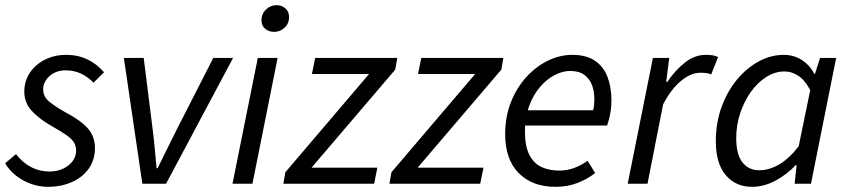

<svg xmlns="http://www.w3.org/2000/svg" viewBox="-22 -710 3283 742"><path d="M163.2 12Q130.7 12 98.8 0.9Q66.9 -10.3 40.5 -30.8Q14.1 -51.4 -2.2 -78.9L39.9 -114.5Q63.2 -83.1 96.7 -65.1Q130.3 -47.1 169.4 -47.1Q197 -47.1 220.4 -57.6Q243.9 -68.1 258 -86.4Q272.1 -104.6 272.1 -127.9Q272.1 -145.9 263.7 -159.7Q255.3 -173.4 234.1 -188.2Q212.9 -202.9 175.5 -224.2Q129.6 -250.3 100.8 -281.5Q71.9 -312.7 71.9 -355.4Q71.9 -397.1 93.8 -429.4Q115.8 -461.7 152.6 -479.9Q189.5 -498.1 233.5 -498.1Q278.9 -498.1 315.8 -480.3Q352.8 -462.6 380 -430.7L339.2 -390.4Q318.9 -412.2 291.8 -425.2Q264.7 -438.2 232.2 -438.2Q194.3 -438.2 169.5 -416Q144.8 -393.9 144.8 -364.3Q144.8 -335.7 169.5 -316.2Q194.3 -296.6 231.1 -275.8Q272.2 -253.9 297.1 -233.5Q322 -213.1 333.5 -190.1Q345 -167.1 345 -138.3Q345 -92.7 321.3 -58.8Q297.6 -24.9 256.2 -6.5Q214.8 12 163.2 12Z M528.1 0 456.7 -486.1H533.3L568.6 -205Q573.1 -169.9 576.3 -132.7Q579.4 -95.4 583.2 -59.9H587.2Q604.9 -96.3 622.9 -132.7Q640.9 -169.2 658.8 -205L802.3 -486.1H878.7L619.8 0Z M876.5 0 974.3 -486H1050.8L953.6 0ZM1037 -586.8Q1018 -586.8 1003.2 -598.6Q988.4 -610.5 988.4 -631.7Q988.4 -656.3 1006 -673.2Q1023.6 -690.1 1046.5 -690.1Q1065.9 -690.1 1080.5 -678Q1095.1 -666 1095.1 -643.9Q1095.1 -619.4 1078 -603.1Q1061 -586.8 1037 -586.8Z M1073 0 1080.9 -44.5 1404.3 -424H1183.4L1196.1 -486.1H1513.3L1505.4 -440.9L1182 -62.1H1436.4L1423.8 0Z M1483 0 1490.9 -44.5 1814.3 -424H1593.4L1606.1 -486.1H1923.3L1915.4 -440.9L1592 -62.1H1846.4L1833.8 0Z M2124.4 12Q2035.6 12 1982.9 -40.8Q1930.3 -93.5 1930.3 -191.4Q1930.3 -260 1952.8 -316Q1975.3 -372 2012.7 -412.8Q2050 -453.6 2096 -475.8Q2141.9 -498 2189.1 -498Q2244.4 -498 2277.8 -474.9Q2311.1 -451.9 2326 -412.1Q2340.9 -372.2 2340.9 -322Q2340.9 -302.3 2338.5 -284.8Q2336.1 -267.2 2332.2 -251.9Q2328.3 -236.7 2324 -224.8H1987.4L1995.2 -283.9H2270.1Q2273.1 -296.5 2274 -306.1Q2274.9 -315.7 2274.9 -328Q2274.9 -355.9 2266.1 -380.4Q2257.2 -405 2236.6 -420.4Q2216 -435.8 2181 -435.8Q2152 -435.8 2121.2 -419.7Q2090.4 -403.6 2064.6 -373.5Q2038.8 -343.3 2022.8 -300Q2006.7 -256.7 2006.7 -203.2Q2006.7 -144.5 2023.9 -111.3Q2041.1 -78.1 2070.9 -64.4Q2100.7 -50.8 2138.6 -50.8Q2171.1 -50.8 2198.5 -61.5Q2225.8 -72.1 2249.1 -88.7L2277.9 -41.2Q2249 -18.4 2210.5 -3.2Q2172 12 2124.4 12Z M2403.8 0 2501.2 -486.1H2564.2L2552.6 -393.2H2556.6Q2586.3 -437.4 2624.2 -467.7Q2662.1 -498.1 2706.6 -498.1Q2720.1 -498.1 2732.1 -496.2Q2744.2 -494.4 2753.1 -489.4L2726.3 -422.1Q2718.9 -426.2 2708.3 -427.6Q2697.7 -428.9 2684.5 -428.9Q2648.4 -428.9 2610.3 -397.8Q2572.2 -366.7 2540.6 -306.5L2480.3 0Z M2884.3 12Q2820.6 12 2782.4 -33.5Q2744.3 -79.1 2744.3 -164.3Q2744.3 -234.5 2766.1 -295.1Q2787.9 -355.7 2825.1 -401.1Q2862.3 -446.4 2909.4 -472.2Q2956.5 -498 3006.7 -498Q3045.8 -498 3076.7 -478.1Q3107.6 -458.3 3124.7 -424.7H3127.5L3147.3 -486H3209.4L3112.1 0H3048.9L3056.6 -71.9H3053.2Q3018.1 -34.7 2973.9 -11.4Q2929.7 12 2884.3 12ZM2912 -52Q2951 -52 2989.9 -75Q3028.8 -98 3064.6 -144.7L3109.2 -361.6Q3088.6 -400.5 3063.1 -417.2Q3037.6 -433.9 3009.6 -433.9Q2973.2 -433.9 2939.7 -412.7Q2906.1 -391.5 2880 -355.2Q2853.8 -318.8 2838.5 -272.5Q2823.2 -226.3 2823.2 -175.8Q2823.2 -113.3 2847.1 -82.7Q2871.1 -52 2912 -52Z"/></svg>

Font: Source Sans 3
Style: Italic
Weight: 200
Italic angle: -11°
Designer: Paul D. Hunt
Foundry: Adobe
Version: Version 3.046;hotconv 1.0.118;makeotfexe 2.5.65603